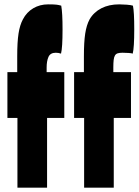

<svg xmlns="http://www.w3.org/2000/svg" viewBox="-20 -861 637 881"><path d="M60 -320H14V-530H59V-602Q59 -668 65 -707Q71 -746 85 -772Q102 -805 132.5 -823Q163 -841 201 -841Q229 -841 240 -839.5Q251 -838 261 -835Q267 -802 267 -726Q267 -642 260 -615Q248 -619 236 -619Q211 -619 202.5 -600Q194 -581 194 -551V-530H275V-320H196V0H60ZM366 -320H320V-530H365V-602Q365 -668 371 -707Q377 -746 391 -772Q410 -805 445 -823Q480 -841 527 -841Q542 -841 561.5 -839.5Q581 -838 590 -835Q593 -820 594.5 -794Q596 -768 596 -726Q596 -642 589 -615Q584 -617 569.5 -618Q555 -619 542 -619Q529 -619 520.5 -616.5Q512 -614 507.5 -606.5Q503 -599 501.5 -585.5Q500 -572 500 -551V-530H581V-320H502V0H366Z"/></svg>

Font: Ranchers
Style: Regular
Weight: 400
Designer: Pablo Impallari, Brenda Gallo
Foundry: Pablo Impallari, Brenda Gallo
Version: Version 1.000; ttfautohint (v0.8) -G 200 -r 50